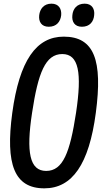

<svg xmlns="http://www.w3.org/2000/svg" viewBox="-20 -988 567 1048"><path d="M246 -842C289 -842 310 -870 314 -905C317 -939 301 -968 261 -968C219 -968 198 -939 194 -905C190 -870 206 -842 246 -842ZM427 -842C470 -842 491 -870 494 -905C498 -939 482 -968 442 -968C399 -968 378 -939 375 -905C371 -870 387 -842 427 -842ZM222 40C374 40 466 -91 503 -372C541 -658 495 -788 328 -788C178 -788 86 -658 47 -372C9 -91 58 40 222 40ZM232 -55C142 -55 122 -156 155 -372C188 -591 228 -693 320 -693C410 -693 428 -591 395 -372C362 -156 324 -55 232 -55Z"/></svg>

Font: Smiley Sans Oblique
Style: Regular
Weight: 400
Italic angle: -8°
Designer: oooooohmygosh, Nagisa Chen, Janine Sui, Heda Shi, Jian Li
Foundry: atelierAnchor
Version: Version 2.0.1